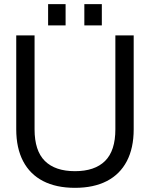

<svg xmlns="http://www.w3.org/2000/svg" viewBox="-20 -890 720 922"><path d="M58 -269V-720H146V-269Q146 -166 195.5 -117Q245 -68 340 -68Q435 -68 484.5 -117Q534 -166 534 -269V-720H622V-269Q622 -179 589 -116Q556 -53 493 -20.5Q430 12 340 12Q250 12 187 -20.5Q124 -53 91 -116Q58 -179 58 -269ZM211 -870H295V-768H211ZM385 -870H469V-768H385Z"/></svg>

Font: Aspekta Variable
Style: Regular
Weight: 400
Designer: Ivo Dolenc
Version: Version 2.100